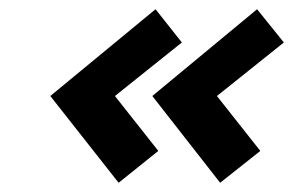

<svg xmlns="http://www.w3.org/2000/svg" viewBox="-20 -476 635 416"><path d="M450 -268 544 -149 457 -80 310 -268 537 -456 595 -384ZM229 -268 323 -149 237 -80 89 -268 317 -456 374 -384Z"/></svg>

Font: Advent Pro
Style: Italic
Weight: 400
Italic angle: -12°
Designer: VivaRado, Andreas Kalpakidis
Foundry: VivaRado, Andreas Kalpakidis
Version: Version 3.000